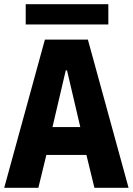

<svg xmlns="http://www.w3.org/2000/svg" viewBox="-31 -891 630 911"><path d="M-11 0 182 -703H386L579 0H417L379 -156H189L151 0ZM218 -288H350L287 -557H281ZM91 -775V-871H483V-775Z"/></svg>

Font: Ruda SemiBold
Style: Bold
Weight: 900
Designer: Mariela Monsalve and Angelina Sanchez
Foundry: Mariela Monsalve and Angelina Sanchez
Version: Version 2.000